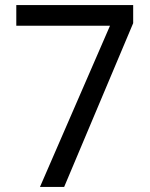

<svg xmlns="http://www.w3.org/2000/svg" viewBox="-20 -734 591 754"><path d="M412 -633H44V-714H503V-643L232 0H137Z"/></svg>

Font: hexukannada05
Style: Book
Weight: 400
Designer: Jelle Bosma - Monotype Design Team
Foundry: Monotype Imaging Inc.
Version: Version 2.003